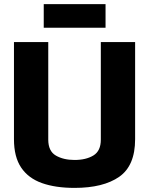

<svg xmlns="http://www.w3.org/2000/svg" viewBox="-20 -905 726 935"><path d="M48 -227V-700H215V-225Q215 -169 252 -147.5Q289 -126 343 -126Q399 -126 435 -148Q471 -170 471 -225V-700H638V-227Q638 -98 560.5 -44Q483 10 343 10Q250 10 184 -13.5Q118 -37 83 -89Q48 -141 48 -227ZM193 -770V-885H494V-770Z"/></svg>

Font: Georama
Style: Bold
Weight: 700
Designer: Jean-Baptiste Levee
Foundry: Production Type
Version: Version 1.000